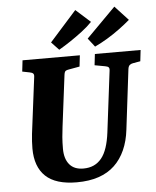

<svg xmlns="http://www.w3.org/2000/svg" viewBox="-55 -831 725 891"><g transform="rotate(-5 307.5 -385.5)"><path d="M267 13Q169 13 122 -31.5Q75 -76 75 -161Q75 -176 76 -193.5Q77 -211 79 -229L112 -490Q114 -502 109.5 -507Q105 -512 94 -514L59 -521L65 -573H332L326 -521L276 -512Q269 -511 262 -508Q255 -505 253 -488L223 -249Q220 -227 218 -202Q216 -177 216 -148Q216 -101 238 -74.5Q260 -48 303 -48Q330 -48 351 -57.5Q372 -67 387.5 -86Q403 -105 413 -135Q423 -165 428 -205L463 -488Q465 -500 461 -505Q457 -510 445 -512L396 -521L402 -573H615L609 -521L575 -515Q567 -514 560 -509Q553 -504 551 -490L517 -210Q511 -158 492.5 -116.5Q474 -75 443.5 -46Q413 -17 369 -2Q325 13 267 13ZM204 -644 329 -784 397 -723Q377 -702 349.5 -681Q322 -660 293.5 -641Q265 -622 239 -607ZM375 -647 511 -784 573 -717Q551 -698 522.5 -677Q494 -656 464 -638Q434 -620 406 -607Z"/></g></svg>

Font: Rasa
Style: Italic
Weight: 400
Italic angle: -7.10001°
Designer: Anna Giedrys (Yrsa+Rasa design), David Brezina (Yrsa art-direction, Rasa art-direction, design)
Foundry: Rosetta Type Foundry
Version: Version 2.004